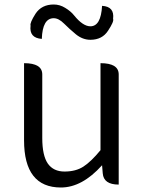

<svg xmlns="http://www.w3.org/2000/svg" viewBox="-20 -821 642 854"><path d="M251 13Q87 13 87 -197V-540Q168 -540 168 -490V-207Q168 -129 193 -93Q218 -58 267 -58Q317 -58 351 -80Q385 -102 427 -153V-540Q508 -540 508 -490V0Q441 0 437 -50L434 -86Q345 13 251 13ZM382 -644Q348 -644 318 -668Q289 -692 265 -716Q241 -740 219 -740Q169 -740 166 -648Q109 -652 116 -707Q112 -719 138 -760Q165 -801 219 -801Q246 -801 270 -786Q295 -771 310 -752Q349 -704 382 -704Q429 -704 434 -795Q490 -792 483 -737Q488 -726 461 -685Q435 -644 382 -644Z"/></svg>

Font: Swei Half Moon CJK TC
Style: DemiLight
Weight: 350
Version: Version 2.125